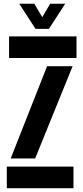

<svg xmlns="http://www.w3.org/2000/svg" viewBox="-20 -992 439 1012"><path d="M15.9 0V-113.8H367.3V0ZM27.8 -686.2V-800H383.2V-686.2ZM36.4 -156.9 228.3 -643.2H362.8L165.3 -156.9ZM167.1 -840 81.4 -972.4H160.7L202.7 -901.5L244.6 -972.4H323.8L238.1 -840Z"/></svg>

Font: Big Shoulders Stencil Text SC Thin
Style: Regular
Weight: 100
Designer: Patric King
Foundry: XO Type Co
Version: Version 2.001